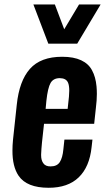

<svg xmlns="http://www.w3.org/2000/svg" viewBox="-20 -845 484 873"><path d="M199.7 -646.5 131.8 -824.7H229.5L272 -711.9L339.4 -824.7H437.5L331.1 -646.5ZM201.2 8.8Q101.6 8.8 64.5 -45.9Q36.1 -87.9 36.6 -161.1Q36.6 -183.6 39.1 -209L56.2 -368.2Q67.4 -477.1 116.2 -532Q165 -586.9 262.7 -586.9Q314.9 -586.9 348.9 -571Q382.8 -555.2 398.4 -525.4Q415 -495.1 418.9 -452.1Q420.4 -436 420.4 -418Q420.4 -388.7 416 -354.5L408.2 -282.2H180.2L170.9 -197.3Q168 -168 167 -143.6Q167 -141.1 167 -138.2Q167 -117.2 176.3 -103.5Q186.5 -87.9 210.4 -88.4Q239.3 -88.4 252 -108.2Q264.6 -127.9 268.1 -166L272.9 -210.4H400.4L396.5 -176.3Q387.2 -86.4 338.1 -38.8Q289.1 8.8 201.2 8.8ZM187.5 -350.1H287.6L293.5 -405.3Q294.9 -420.4 294.9 -432.6Q294.9 -457 289.1 -469.7Q280.3 -489.3 252 -489.7Q222.7 -489.7 210 -467.8Q197.3 -445.8 190.9 -386.7Z"/></svg>

Font: Oswald
Style: Medium
Weight: 500
Designer: Vernon Adams
Foundry: Vernon Adams
Version: 3.0; ttfautohint (v0.94.23-7a4d-dirty) -l 8 -r 50 -G 150 -x 